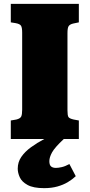

<svg xmlns="http://www.w3.org/2000/svg" viewBox="-20 -721 466 996"><path d="M209 255Q153 255 123 238.5Q93 222 82.5 198.5Q72 175 72 154Q72 120 90.5 93Q109 66 140.5 43Q172 20 210 0H36V-96L65 -101Q85 -106 90 -116.5Q95 -127 95 -152V-552Q95 -578 89 -587.5Q83 -597 61 -601L36 -605V-701H389V-605L360 -599Q343 -595 336.5 -586Q330 -577 330 -549V-149Q330 -122 335 -114Q340 -106 362 -101L389 -96V0H311Q264 44 250 69.5Q236 95 236 115Q236 135 245 142.5Q254 150 270 150Q282 150 300 146Q318 142 340 130L373 193Q355 210 331.5 224Q308 238 277.5 246.5Q247 255 209 255Z"/></svg>

Font: Literata Black
Style: Regular
Weight: 900
Designer: Latin by Veronika Burian and Jose Scaglione. Greek by Irene Vlachou. Cyrillic by Vera Evstafieva.
Foundry: TypeTogether
Version: Version 3.103;gftools[0.9.29]